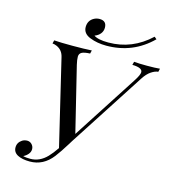

<svg xmlns="http://www.w3.org/2000/svg" viewBox="-130 -1004 1009 1124"><g transform="rotate(15 375.0 -442.0)"><path d="M649.9 -659.7Q649.9 -687 588.4 -688L593.8 -708Q621.6 -705.1 672.4 -705.1Q723.1 -705.1 750.5 -708L745.6 -688Q727.1 -687 703.6 -671.4Q680.2 -655.8 659.7 -624L362.3 -164.1L351.6 -146.5Q315.4 -87.9 291 -56.6Q236.3 14.2 154.3 14.2Q107.4 14.2 80.1 -0.5Q52.7 -15.1 52.7 -44.9Q52.7 -74.2 79.6 -91.8Q92.3 -99.6 108.9 -100.1Q126 -100.1 137.7 -87.9Q149.4 -75.2 149.4 -58.6Q149.4 -42 137.7 -28.3Q126 -14.6 109.4 -6.8Q125 -2 153.3 -2Q181.6 -2 207 -13.7Q232.4 -25.4 253.9 -47.9Q275.4 -70.3 299.8 -106L176.3 -624Q167 -665.5 130.9 -681.2Q116.2 -687.5 104.5 -688L109.4 -708Q149.4 -705.1 221.7 -705.1Q293.9 -705.1 337.4 -708L332.5 -688Q296.9 -686.5 282.2 -678.2Q267.6 -669.9 267.6 -651.4Q267.6 -632.8 274.4 -604L370.6 -210.9L624.5 -604Q649.9 -643.1 649.9 -659.7ZM411.1 -756.8Q356 -756.8 311.5 -774.4Q267.1 -792 267.1 -832Q267.6 -871.6 300.8 -889.6Q316.4 -897.9 334 -897.9Q377 -897.9 377 -856Q377 -835 364.3 -819.3Q351.6 -803.7 330.1 -795.9Q355 -777.8 418 -777.8Q562.5 -777.8 671.9 -880.9L686 -869.1Q572.8 -756.8 411.1 -756.8Z"/></g></svg>

Font: PlayfairDisplaySC-Italic
Style: Italic
Weight: 400
Italic angle: -14°
Designer: Claus Eggers Sørensen
Foundry: Claus Eggers Sørensen
Version: Version 1.004;PS 001.004;hotconv 1.0.70;makeotf.lib2.5.58329